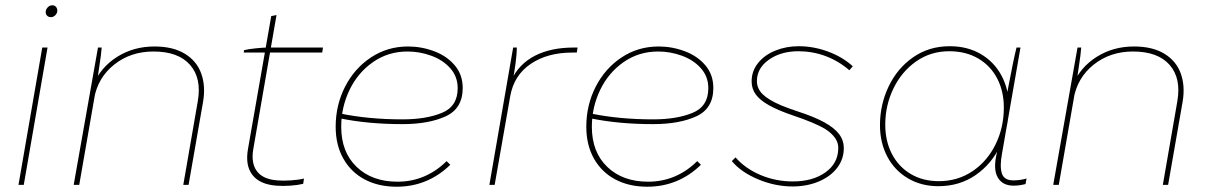

<svg xmlns="http://www.w3.org/2000/svg" viewBox="-20 -700 4574 727"><path d="M140 -520H160L70 0H50ZM153 -654Q153 -664 160.5 -672Q168 -680 178 -680Q187 -680 192 -674Q197 -668 197 -660Q197 -650 189.5 -642.5Q182 -635 173 -635Q164 -635 158.5 -640.5Q153 -646 153 -654Z M351 -520H365Q364 -506 362 -490Q360 -474 357 -455Q353 -424 348 -393L347 -385L280 0H259ZM565 -524Q635 -524 680 -496.5Q725 -469 742 -421.5Q759 -374 749 -315L694 0H674L729 -317Q744 -404 699.5 -454.5Q655 -505 561 -505Q475 -505 412.5 -455.5Q350 -406 336 -325L333 -379Q362 -446 424 -485Q486 -524 565 -524Z M919 -136 1007 -639 1027 -643 939 -135Q930 -82 953 -51.5Q976 -21 1030 -17Q1052 -15 1081.5 -17Q1111 -19 1131 -24L1128 -4Q1108 1 1079.5 3Q1051 5 1026 3Q963 -2 935.5 -38Q908 -74 919 -136ZM995 -520H1203L1200 -501H903L904 -510Q919 -514 948 -517Q977 -520 995 -520Z M1251 -220Q1251 -302 1286.5 -371.5Q1322 -441 1384.5 -482.5Q1447 -524 1525 -524Q1576 -524 1624 -506Q1672 -488 1702 -452.5Q1732 -417 1732 -367Q1732 -289 1667.5 -259.5Q1603 -230 1504 -230Q1373 -230 1267 -252L1269 -270Q1377 -248 1504 -248Q1593 -248 1653 -272.5Q1713 -297 1713 -366Q1713 -410 1685 -441.5Q1657 -473 1613 -489Q1569 -505 1523 -505Q1450 -505 1392.5 -465Q1335 -425 1303.5 -359.5Q1272 -294 1272 -220Q1272 -124 1330.5 -68Q1389 -12 1485 -12Q1539 -12 1586 -32Q1633 -52 1671 -90L1685 -76Q1643 -35 1592 -14Q1541 7 1482 7Q1413 7 1361 -20.5Q1309 -48 1280 -99.5Q1251 -151 1251 -220Z M1923 -520H1937Q1937 -499 1932.5 -463Q1928 -427 1920 -388L1915 -395Q1945 -458 2005.5 -489Q2066 -520 2153 -520H2167L2164 -501Q2156 -501 2147 -501Q2053 -501 1989.5 -458Q1926 -415 1912 -336L1853 0H1833Z M2200 -220Q2200 -302 2235.5 -371.5Q2271 -441 2333.5 -482.5Q2396 -524 2474 -524Q2525 -524 2573 -506Q2621 -488 2651 -452.5Q2681 -417 2681 -367Q2681 -289 2616.5 -259.5Q2552 -230 2453 -230Q2322 -230 2216 -252L2218 -270Q2326 -248 2453 -248Q2542 -248 2602 -272.5Q2662 -297 2662 -366Q2662 -410 2634 -441.5Q2606 -473 2562 -489Q2518 -505 2472 -505Q2399 -505 2341.5 -465Q2284 -425 2252.5 -359.5Q2221 -294 2221 -220Q2221 -124 2279.5 -68Q2338 -12 2434 -12Q2488 -12 2535 -32Q2582 -52 2620 -90L2634 -76Q2592 -35 2541 -14Q2490 7 2431 7Q2362 7 2310 -20.5Q2258 -48 2229 -99.5Q2200 -151 2200 -220Z M2751 -90 2765 -104Q2803 -61 2860.5 -37Q2918 -13 2982 -13Q3057 -13 3105 -47Q3153 -81 3154 -137Q3155 -159 3142 -177.5Q3129 -196 3104 -212Q3065 -235 2985 -262Q2926 -282 2891.5 -301.5Q2857 -321 2841.5 -342.5Q2826 -364 2826 -392Q2826 -431 2850.5 -461.5Q2875 -492 2916 -508.5Q2957 -525 3004 -525Q3061 -525 3116 -504.5Q3171 -484 3209 -449L3196 -434Q3154 -470 3105 -488Q3056 -506 3003 -506Q2937 -506 2891.5 -474Q2846 -442 2846 -393Q2846 -365 2867.5 -343.5Q2889 -322 2938 -301Q2973 -287 2998 -279Q3063 -258 3101 -237Q3139 -216 3157 -192.5Q3175 -169 3175 -139Q3175 -97 3149.5 -64Q3124 -31 3079.5 -12.5Q3035 6 2981 6Q2915 6 2850.5 -21Q2786 -48 2751 -90Z M3754 -119 3768 -178 3792 -339Q3796 -358 3799 -376Q3817 -472 3829 -520H3844L3774 -118Q3765 -70 3773.5 -43.5Q3782 -17 3817 -17Q3842 -17 3867 -24L3863 -3Q3839 3 3818 3Q3776 3 3758 -28Q3740 -59 3754 -119ZM3800 -297Q3800 -218 3767.5 -148.5Q3735 -79 3674 -37Q3613 5 3533 5Q3468 5 3417.5 -25Q3367 -55 3339.5 -107.5Q3312 -160 3312 -226Q3312 -304 3345 -373Q3378 -442 3438 -483.5Q3498 -525 3576 -525Q3643 -525 3693.5 -495.5Q3744 -466 3772 -414Q3800 -362 3800 -297ZM3332 -228Q3332 -166 3357 -117.5Q3382 -69 3428 -41.5Q3474 -14 3535 -14Q3606 -14 3662 -51.5Q3718 -89 3749.5 -153Q3781 -217 3781 -293Q3781 -354 3756 -402.5Q3731 -451 3684 -478.5Q3637 -506 3574 -506Q3504 -506 3449 -467.5Q3394 -429 3363 -365Q3332 -301 3332 -228Z M4060 -520H4074Q4073 -506 4071 -490Q4069 -474 4066 -455Q4062 -424 4057 -393L4056 -385L3989 0H3968ZM4274 -524Q4344 -524 4389 -496.5Q4434 -469 4451 -421.5Q4468 -374 4458 -315L4403 0H4383L4438 -317Q4453 -404 4408.5 -454.5Q4364 -505 4270 -505Q4184 -505 4121.5 -455.5Q4059 -406 4045 -325L4042 -379Q4071 -446 4133 -485Q4195 -524 4274 -524Z"/></svg>

Font: Fixel Italic Variable 20240409 Display Thin
Style: Italic
Weight: 100
Italic angle: -10°
Designer: AlfaBravo + MacPaw
Foundry: Kyrylo Tkachov, Marchela Mozhyna, Serhii Makarenko, Maria Weinstein, Zakhar Kryvoshyya
Version: Version 1.211;Glyphs 3.2 (3225)